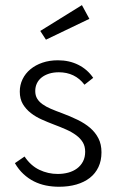

<svg xmlns="http://www.w3.org/2000/svg" viewBox="-20 -715 458 750"><path d="M210.5 14.5Q247.7 14.5 278.4 5.7Q309.1 -3.2 330.9 -20.2Q352.7 -37.3 364.5 -62.3Q376.4 -87.3 376.4 -120Q376.4 -151.4 364.5 -174.5Q352.7 -197.7 332 -215.5Q311.4 -233.2 283 -247Q254.5 -260.9 221.4 -273.2Q197.7 -281.8 178.6 -290Q159.5 -298.2 145.9 -308Q132.3 -317.7 125 -330Q117.7 -342.3 117.7 -359.5Q117.7 -375.9 124.1 -389.3Q130.5 -402.7 142.5 -412.3Q154.5 -421.8 171.6 -427.3Q188.6 -432.7 210 -432.7Q240.9 -432.7 266.1 -420.7Q291.4 -408.6 310 -384.1L344.1 -410.9Q321.4 -444.1 285.9 -461.8Q250.5 -479.5 206.4 -479.5Q173.2 -479.5 145.9 -470.2Q118.6 -460.9 98.9 -444.5Q79.1 -428.2 68.2 -405.7Q57.3 -383.2 57.3 -357.3Q57.3 -328.6 69.3 -308.4Q81.4 -288.2 100.5 -273.4Q119.5 -258.6 143 -248.2Q166.4 -237.7 189.1 -229.1Q215.9 -219.1 238.4 -209.1Q260.9 -199.1 277.5 -186.8Q294.1 -174.5 303.4 -159.1Q312.7 -143.6 312.7 -122.3Q312.7 -100.5 304.1 -84.1Q295.5 -67.7 280.7 -56.8Q265.9 -45.9 246.6 -40.7Q227.3 -35.5 205.5 -35.5Q167.7 -35.5 133.9 -51.6Q100 -67.7 75.9 -103.6L38.2 -77.7Q52.7 -52.7 71.6 -35.2Q90.5 -17.7 112.5 -6.6Q134.5 4.5 159.3 9.5Q184.1 14.5 210.5 14.5ZM137.3 -594.1 159.5 -560 329.1 -641.4 300 -695Z"/></svg>

Font: Spartan MB
Style: Regular
Weight: 212
Designer: Matt Bailey, Mirko Velimirovic
Foundry: Matt Bailey
Version: Version 1.005